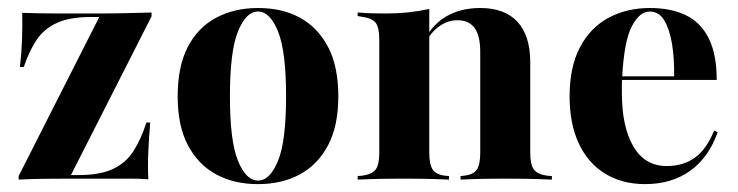

<svg xmlns="http://www.w3.org/2000/svg" viewBox="-20 -449 1845 480"><path d="M26.6 0V-8.9L228.2 -406.5H207.3Q154 -406.5 121.8 -391.5Q89.5 -376.6 71 -348.4Q52.4 -320.2 39.5 -281.5H29.8Q33.9 -316.1 35.1 -350.4Q36.3 -384.7 35.5 -416.9Q57.3 -416.1 79.8 -415.7Q102.4 -415.3 124.2 -415.3H207.3H229Q261.3 -415.3 294.8 -416.1Q328.2 -416.9 358.9 -417.7V-408.1L157.3 -11.3H176.6Q230.6 -11.3 263.3 -27Q296 -42.7 314.5 -72.6Q333.1 -102.4 346 -142.7H355.6Q352.4 -106.5 350.8 -70.2Q349.2 -33.9 350.8 -0.8Q329 -2.4 306.5 -2.4Q283.9 -2.4 262.1 -2.4H176.6H156.5Q122.6 -2.4 89.5 -2Q56.5 -1.6 26.6 0Z M625 11.3Q565.3 11.3 520.6 -12.9Q475.8 -37.1 450 -85.5Q424.2 -133.9 424.2 -208.1Q424.2 -283.1 449.6 -331.9Q475 -380.6 520.6 -404.8Q566.1 -429 625 -429Q685.5 -429 729.8 -404.8Q774.2 -380.6 800 -331.9Q825.8 -283.1 825.8 -208.1Q825.8 -133.9 800 -85.5Q774.2 -37.1 729.4 -12.9Q684.7 11.3 625 11.3ZM625 2.4Q654.8 2.4 675 -46.8Q695.2 -96 695.2 -208.1Q695.2 -321 675 -370.6Q654.8 -420.2 625 -420.2Q595.2 -420.2 575 -370.6Q554.8 -321 554.8 -208.1Q554.8 -96 575 -46.8Q595.2 2.4 625 2.4Z M990.3 -2.4Q964.5 -2.4 937.9 -2Q911.3 -1.6 874.2 0V-8.9L884.7 -9.7Q909.7 -12.9 919 -25Q928.2 -37.1 928.2 -66.9V-208.9H1053.2V-66.9Q1053.2 -37.1 1062.1 -24.6Q1071 -12.1 1093.5 -9.7L1102.4 -8.9V0Q1066.1 -1.6 1040.7 -2Q1015.3 -2.4 990.3 -2.4ZM928.2 -208.9V-350Q928.2 -380.6 919 -392.3Q909.7 -404 883.1 -407.3L874.2 -408.9V-417.7Q896 -416.1 912.5 -415.7Q929 -415.3 945.2 -415.3Q974.2 -415.3 1000.8 -418.1Q1027.4 -421 1053.2 -426.6V-417.7V-208.9ZM1180.6 -208.9V-319.4Q1180.6 -359.7 1166.5 -379Q1152.4 -398.4 1123.4 -398.4Q1094.4 -398.4 1069.8 -376.6Q1045.2 -354.8 1026.6 -307.3L1024.2 -310.5Q1046 -373.4 1085.1 -401.2Q1124.2 -429 1180.6 -429Q1241.9 -429 1273.8 -394.4Q1305.6 -359.7 1305.6 -293.5V-208.9ZM1242.7 -2.4Q1218.5 -2.4 1193.1 -2Q1167.7 -1.6 1131.5 0V-8.9L1139.5 -9.7Q1162.9 -12.1 1171.8 -24.6Q1180.6 -37.1 1180.6 -66.9V-208.9H1305.6V-66.9Q1305.6 -37.1 1314.9 -25Q1324.2 -12.9 1348.4 -9.7L1359.7 -8.9V0Q1321.8 -1.6 1295.6 -2Q1269.4 -2.4 1242.7 -2.4Z M1592.7 11.3Q1535.5 11.3 1492.7 -14.9Q1450 -41.1 1427 -90.3Q1404 -139.5 1404 -208.1Q1404 -281.5 1429.8 -330.6Q1455.6 -379.8 1501.2 -404.4Q1546.8 -429 1604.8 -429Q1657.3 -429 1694.8 -410.9Q1732.3 -392.7 1752 -352.8Q1771.8 -312.9 1771.8 -249.2H1495.2L1493.5 -258.1H1665.3Q1666.1 -302.4 1660.1 -339.1Q1654 -375.8 1640.7 -398Q1627.4 -420.2 1604 -420.2Q1579 -420.2 1559.7 -383.5Q1540.3 -346.8 1535.5 -256.5V-254.8Q1534.7 -246 1534.7 -236.3Q1534.7 -226.6 1534.7 -216.1Q1534.7 -132.3 1563.3 -83.1Q1591.9 -33.9 1646.8 -33.9Q1688.7 -33.9 1717.7 -55.2Q1746.8 -76.6 1765.3 -122.6L1774.2 -118.5Q1751.6 -54.8 1705.2 -21.8Q1658.9 11.3 1592.7 11.3Z"/></svg>

Font: Playfair 144pt SemiCondensed ExtraBold
Style: Regular
Weight: 800
Width: 4
Designer: Claus Eggers Sørensen
Foundry: Claus Eggers Sørensen
Version: Version 2.203